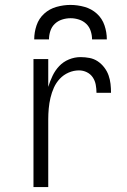

<svg xmlns="http://www.w3.org/2000/svg" viewBox="-20 -760 515 780"><path d="M116 0V-520H176V-407Q183 -430 193.5 -452Q204 -474 220.5 -491.5Q237 -509 260 -518.5Q283 -528 307 -528Q326 -528 344 -524.5Q362 -521 377 -511Q392 -501 403.5 -486Q415 -471 421 -454Q427 -437 429 -419Q431 -401 431 -383H372Q372 -399 369 -415.5Q366 -432 357 -445.5Q348 -459 333 -466.5Q318 -474 301 -474Q279 -474 258.5 -465Q238 -456 223 -440Q208 -424 199 -404Q190 -384 185 -362.5Q180 -341 178 -319Q176 -297 176 -276V0ZM119 -600Q119 -629 128.5 -657Q138 -685 159.5 -704.5Q181 -724 209.5 -732Q238 -740 266 -740Q295 -740 323.5 -732Q352 -724 373.5 -704.5Q395 -685 404.5 -657Q414 -629 414 -600H354Q354 -617 348.5 -634Q343 -651 330.5 -663Q318 -675 301 -680.5Q284 -686 267 -686Q249 -686 232 -680.5Q215 -675 202.5 -663Q190 -651 184.5 -634Q179 -617 179 -600Z"/></svg>

Font: Iosevka QP Light
Style: Regular
Weight: 300
Designer: Belleve Invis
Foundry: Belleve Invis
Version: Version 20.0.0; ttfautohint (v1.8.4)